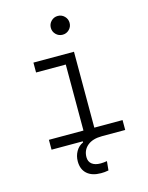

<svg xmlns="http://www.w3.org/2000/svg" viewBox="-138 -828 861 1119"><g transform="rotate(-15 293.0 -268.5)"><path d="M329.6 207Q275.4 207 245.6 180.4Q215.8 153.8 215.8 105.5Q215.8 72.8 231.2 45.7Q246.6 18.6 274.4 6.3V0H85.9V-59.6H294.4V-458H115.2V-517.6H359.9V-59.6H530.3V0H390.1Q333.5 0 302.2 26.1Q271 52.2 271 95.2Q271 122.1 289.6 136.7Q308.1 151.4 342.3 151.4Q350.6 151.4 360.4 150.4Q370.1 149.4 380.4 147.9L375 202.6Q363.3 205.1 351.3 206.1Q339.4 207 329.6 207ZM322.3 -630.4Q298.8 -630.4 282.2 -647Q265.6 -663.6 265.6 -687Q265.6 -710.4 282.2 -727.1Q298.8 -743.7 322.3 -743.7Q345.7 -743.7 362.3 -727.1Q378.9 -710.4 378.9 -687Q378.9 -663.6 362.3 -647Q345.7 -630.4 322.3 -630.4Z"/></g></svg>

Font: CaskaydiaCove NFP Light
Style: Regular
Weight: 300
Designer: Aaron Bell
Foundry: Saja Typeworks
Version: Version 2111.001; VTT 6.35;Nerd Fonts 3.1.1